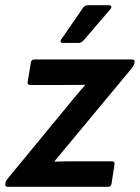

<svg xmlns="http://www.w3.org/2000/svg" viewBox="-30 -722 540 742"><path d="M-0.1 0Q-11.8 0 -9.4 -11L-9.1 -14.1Q-8.1 -22.1 -2.4 -29.1L232.5 -314.4Q248.9 -334.4 265.6 -354.5Q282.3 -374.5 298.3 -392.6V-394.2Q274.7 -393.9 251.2 -393.7Q227.7 -393.6 204.4 -393.6H87.6Q74.9 -393.6 76.9 -405.3L89.3 -480.4Q91.3 -492.1 102 -492.1H480.6Q492 -492.1 490 -481L489.6 -478Q488.6 -473.7 486.3 -469Q483.9 -464.3 479.2 -458.2L258.9 -193Q239.6 -169.9 220.5 -146.8Q201.5 -123.6 180.8 -99.2V-97.5Q208.2 -98.5 231.2 -98.5Q254.1 -98.5 280.2 -98.5H402.6Q408.3 -98.5 410.9 -95.5Q413.6 -92.5 412.6 -86.8L400.9 -11.7Q399.9 -6.7 397 -3.3Q394.2 0 388.5 0ZM212.7 -556Q206.7 -556 204.7 -560.2Q202.7 -564.4 206.7 -570L289.7 -690.1Q297.1 -701.8 309.1 -701.8H391.5Q398.2 -701.8 399.9 -697.1Q401.6 -692.4 396.9 -687.1L294.7 -567.7Q284.4 -556 274.3 -556Z"/></svg>

Font: Sofia Sans Hairline
Style: Italic
Weight: 1
Italic angle: -9°
Designer: Botio Nikoltchev, Ani Petrova
Foundry: lettersoup
Version: Version 4.102